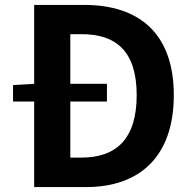

<svg xmlns="http://www.w3.org/2000/svg" viewBox="-20 -761 782 781"><path d="M119 0H330C548 0 687 -124 687 -374C687 -623 548 -741 322 -741H119V-420L33 -415V-348H119ZM266 -120V-348H415V-420H266V-622H312C451 -622 536 -554 536 -374C536 -194 451 -120 312 -120Z"/></svg>

Font: Noto Sans Mono CJK SC
Style: Bold
Weight: 700
Designer: Ryoko NISHIZUKA 西塚涼子 (kana, bopomofo & ideographs); Paul D. Hunt (Latin, Greek & Cyrillic); Sandoll Communications 산돌커뮤니
Foundry: Adobe
Version: Version 2.004;hotconv 1.0.118;makeotfexe 2.5.65603